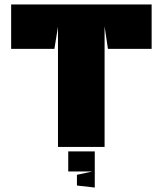

<svg xmlns="http://www.w3.org/2000/svg" viewBox="-20 -659 730 861"><path d="M240 0H449V-541L464 -440H660V-639H30V-440H224L240 -539ZM405 182V20H286V110H394L325 125V173Z"/></svg>

Font: Banana Brick
Style: Regular
Weight: 400
Designer: artmaker
Foundry: artmaker
Version: Version 4.000 2011 initial release